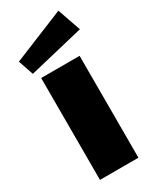

<svg xmlns="http://www.w3.org/2000/svg" viewBox="-195 -809 704 865"><g transform="rotate(-30 157.0 -377.0)"><path d="M253 0H53V-530H253ZM314 -633 30 -565 3 -644 272 -754Z"/></g></svg>

Font: Morrison Black
Style: Regular
Weight: 900
Designer: Pablo Impallari, Rodrigo Fuenzalida (Modified by Dan O. Williams)
Version: Version 0.03;June 6, 2019;FontCreator 11.5.0.2425 64-bit; tt